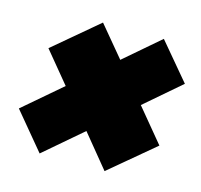

<svg xmlns="http://www.w3.org/2000/svg" viewBox="-84 -703 750 716"><g transform="rotate(15 291.5 -345.0)"><path d="M127 -79.1 8.8 -221.2 155.8 -347.2 57.1 -466.8 229 -611.8 327.1 -494.1 463.9 -611.8 583 -470.2 444.8 -351.1 550.8 -223.1 377.9 -78.1 273.9 -205.1Z"/></g></svg>

Font: SVN-Poppins Black
Style: Italic
Weight: 900
Italic angle: -10°
Designer: Ninad Kale (Devanagari), Jonny Pinhorn (Latin)
Foundry: Indian Type Foundry
Version: Version 3.002 2017